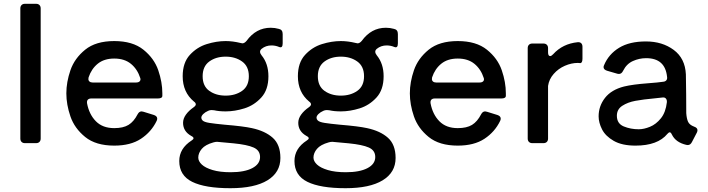

<svg xmlns="http://www.w3.org/2000/svg" viewBox="-20 -753 3724 1010"><path d="M170 0H111Q100 0 93.5 -6.5Q87 -13 87 -24V-709Q87 -720 93.5 -726.5Q100 -733 111 -733H170Q181 -733 187.5 -726.5Q194 -720 194 -709V-24Q194 -13 187.5 -6.5Q181 0 170 0Z M810 -235H460Q448 -235 442 -228.5Q436 -222 438 -209Q449 -151 484.5 -115Q520 -79 581 -79Q628 -79 656 -96Q684 -113 704 -152Q712 -167 725 -167Q727 -167 735 -165L790 -148Q807 -142 807 -129Q807 -123 804 -117Q776 -59 721.5 -23Q667 13 581 13Q484 13 428 -32.5Q372 -78 350.5 -140.5Q329 -203 329 -262Q329 -321 350.5 -383.5Q372 -446 428 -491.5Q484 -537 581 -537Q678 -537 734.5 -491.5Q791 -446 812.5 -383.5Q834 -321 834 -262V-249Q834 -235 810 -235ZM446 -346Q445 -343 445 -337Q445 -329 451 -324Q457 -319 467 -319H696Q709 -319 715 -325.5Q721 -332 718 -342Q703 -389 669 -417Q635 -445 581 -445Q528 -445 494.5 -418Q461 -391 446 -346Z M1356 -496Q1348 -489 1348 -481Q1348 -472 1356 -462Q1392 -418 1392 -352Q1392 -281 1354.5 -240Q1317 -199 1266 -183Q1215 -167 1167 -167Q1132 -167 1106 -173Q1101 -174 1093 -174Q1083 -174 1075 -170Q1059 -163 1049 -153Q1039 -143 1039 -134Q1039 -126 1045 -120Q1053 -111 1081.5 -106.5Q1110 -102 1162 -97Q1260 -89 1305 -79Q1375 -64 1415 -28Q1455 8 1455 78Q1455 154 1387 195.5Q1319 237 1192 237Q1059 237 991 203.5Q923 170 923 94Q923 28 988 -14Q998 -20 998 -26Q998 -32 986 -38Q943 -62 943 -107Q943 -129 958 -150Q973 -171 999 -189Q1010 -197 1010 -204Q1010 -212 1000 -219Q941 -268 941 -352Q941 -423 978.5 -464Q1016 -505 1067.5 -521Q1119 -537 1167 -537Q1204 -537 1245 -527Q1253 -525 1255 -525Q1266 -525 1277 -538Q1327 -607 1404 -607Q1426 -607 1447 -601Q1467 -597 1467 -574V-525Q1467 -498 1448 -506Q1429 -514 1408 -514Q1378 -514 1356 -496ZM1289 -352Q1289 -404 1253.5 -429.5Q1218 -455 1167 -455Q1116 -455 1081 -429.5Q1046 -404 1046 -352Q1046 -300 1081 -275Q1116 -250 1167 -250Q1218 -250 1253.5 -275Q1289 -300 1289 -352ZM1133 -6 1122 -7Q1113 -7 1103 -4Q1060 8 1041.5 30Q1023 52 1023 76Q1023 95 1041.5 112.5Q1060 130 1098.5 141.5Q1137 153 1193 153Q1266 153 1307 131.5Q1348 110 1348 73Q1348 38 1314 23Q1280 8 1209 1Q1152 -5 1133 -6Z M1962 -496Q1954 -489 1954 -481Q1954 -472 1962 -462Q1998 -418 1998 -352Q1998 -281 1960.5 -240Q1923 -199 1872 -183Q1821 -167 1773 -167Q1738 -167 1712 -173Q1707 -174 1699 -174Q1689 -174 1681 -170Q1665 -163 1655 -153Q1645 -143 1645 -134Q1645 -126 1651 -120Q1659 -111 1687.5 -106.5Q1716 -102 1768 -97Q1866 -89 1911 -79Q1981 -64 2021 -28Q2061 8 2061 78Q2061 154 1993 195.5Q1925 237 1798 237Q1665 237 1597 203.5Q1529 170 1529 94Q1529 28 1594 -14Q1604 -20 1604 -26Q1604 -32 1592 -38Q1549 -62 1549 -107Q1549 -129 1564 -150Q1579 -171 1605 -189Q1616 -197 1616 -204Q1616 -212 1606 -219Q1547 -268 1547 -352Q1547 -423 1584.5 -464Q1622 -505 1673.5 -521Q1725 -537 1773 -537Q1810 -537 1851 -527Q1859 -525 1861 -525Q1872 -525 1883 -538Q1933 -607 2010 -607Q2032 -607 2053 -601Q2073 -597 2073 -574V-525Q2073 -498 2054 -506Q2035 -514 2014 -514Q1984 -514 1962 -496ZM1895 -352Q1895 -404 1859.5 -429.5Q1824 -455 1773 -455Q1722 -455 1687 -429.5Q1652 -404 1652 -352Q1652 -300 1687 -275Q1722 -250 1773 -250Q1824 -250 1859.5 -275Q1895 -300 1895 -352ZM1739 -6 1728 -7Q1719 -7 1709 -4Q1666 8 1647.5 30Q1629 52 1629 76Q1629 95 1647.5 112.5Q1666 130 1704.5 141.5Q1743 153 1799 153Q1872 153 1913 131.5Q1954 110 1954 73Q1954 38 1920 23Q1886 8 1815 1Q1758 -5 1739 -6Z M2617 -235H2267Q2255 -235 2249 -228.5Q2243 -222 2245 -209Q2256 -151 2291.5 -115Q2327 -79 2388 -79Q2435 -79 2463 -96Q2491 -113 2511 -152Q2519 -167 2532 -167Q2534 -167 2542 -165L2597 -148Q2614 -142 2614 -129Q2614 -123 2611 -117Q2583 -59 2528.5 -23Q2474 13 2388 13Q2291 13 2235 -32.5Q2179 -78 2157.5 -140.5Q2136 -203 2136 -262Q2136 -321 2157.5 -383.5Q2179 -446 2235 -491.5Q2291 -537 2388 -537Q2485 -537 2541.5 -491.5Q2598 -446 2619.5 -383.5Q2641 -321 2641 -262V-249Q2641 -235 2617 -235ZM2253 -346Q2252 -343 2252 -337Q2252 -329 2258 -324Q2264 -319 2274 -319H2503Q2516 -319 2522 -325.5Q2528 -332 2525 -342Q2510 -389 2476 -417Q2442 -445 2388 -445Q2335 -445 2301.5 -418Q2268 -391 2253 -346Z M2863 -500V-478Q2863 -458 2874 -458Q2881 -458 2890 -468Q2940 -523 3019 -531Q3031 -532 3037.5 -525.5Q3044 -519 3044 -507V-445Q3044 -421 3032 -421Q3028 -422 3020 -422Q2986 -422 2951.5 -407Q2917 -392 2892.5 -364Q2868 -336 2863 -301V-24Q2863 -13 2856.5 -6.5Q2850 0 2839 0H2780Q2769 0 2762.5 -6.5Q2756 -13 2756 -24V-500Q2756 -511 2762.5 -517.5Q2769 -524 2780 -524H2839Q2850 -524 2856.5 -517.5Q2863 -511 2863 -500Z M3631 -87Q3649 -81 3649 -68Q3649 -62 3646 -56L3620 -6Q3612 10 3598 10Q3593 10 3590 9Q3534 -4 3514 -46Q3509 -57 3503 -57Q3498 -57 3491 -49Q3440 13 3323 13Q3252 13 3208.5 -12Q3165 -37 3147 -72.5Q3129 -108 3129 -141Q3129 -195 3162.5 -238Q3196 -281 3263 -298Q3308 -309 3389 -315Q3443 -319 3469 -323Q3480 -324 3485.5 -331Q3491 -338 3489 -349Q3479 -447 3379 -447Q3343 -447 3309.5 -432Q3276 -417 3258 -381Q3250 -364 3236 -364Q3231 -364 3228 -365L3173 -381Q3155 -387 3155 -400Q3155 -405 3158 -411Q3182 -468 3236.5 -501.5Q3291 -535 3378 -535Q3464 -535 3524 -490.5Q3584 -446 3588 -362Q3589 -322 3589.5 -255Q3590 -188 3590 -158Q3592 -129 3599.5 -112.5Q3607 -96 3631 -87ZM3488 -215Q3489 -228 3482.5 -235Q3476 -242 3464 -240Q3440 -238 3427 -236Q3362 -230 3322 -222.5Q3282 -215 3253.5 -196.5Q3225 -178 3225 -144Q3225 -103 3261 -88Q3297 -73 3340 -73Q3367 -73 3399 -86Q3431 -99 3456.5 -130.5Q3482 -162 3488 -215Z"/></svg>

Font: Shippori Gochic B2 Bold
Style: Regular
Weight: 700
Designer: FONTDASU
Foundry: FONTDASU / Google Inc. / but / Adobe
Version: Version 1.130